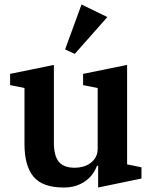

<svg xmlns="http://www.w3.org/2000/svg" viewBox="-20 -823 680 855"><path d="M264 12Q169 12 129 -36.5Q89 -85 89 -182V-431L25 -444V-494L220 -534V-188Q220 -129 242 -102.5Q264 -76 313 -76Q332 -76 350 -81Q368 -86 382.5 -96.5Q397 -107 406 -123Q415 -139 415 -161V-431L350 -444V-494L546 -534V-91L610 -78V-28L417 12V-85H412Q405 -66 392.5 -48.5Q380 -31 361.5 -17.5Q343 -4 319 4Q295 12 264 12ZM270 -603 343 -803 458 -747 313 -583Z"/></svg>

Font: IBM Plex Serif SmBld
Style: Regular
Weight: 600
Designer: Mike Abbink, Paul van der Laan, Pieter van Rosmalen
Foundry: Bold Monday
Version: Version 3.001